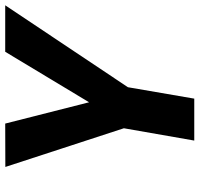

<svg xmlns="http://www.w3.org/2000/svg" viewBox="-34 -716 751 722"><g transform="rotate(-90 341.0 -355.5)"><path d="M236.8 -710.9 316.9 -395.5 506.8 -710.9H681.6L373.5 -249.5L330.6 0H172.9L219.2 -264.6L73.7 -710.4Z"/></g></svg>

Font: Roboto ExtraBold
Style: Italic
Weight: 800
Designer: Christian Robertson
Foundry: Google
Version: Version 3.009; 2024